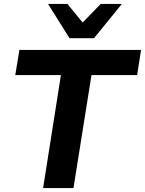

<svg xmlns="http://www.w3.org/2000/svg" viewBox="-20 -960 740 980"><path d="M200 0 291 -577H58L79 -705H700L680 -577H447L355 0ZM335 -765 225 -940H324L402 -845L494 -940H602L460 -765Z"/></svg>

Font: Nunito Sans 12pt ExtraLight 12pt ExtraBold
Style: Italic
Weight: 800
Italic angle: -9°
Version: Version 3.101;gftools[0.9.27]